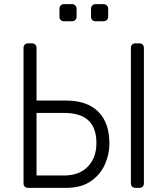

<svg xmlns="http://www.w3.org/2000/svg" viewBox="-20 -910 811 930"><path d="M116 0Q106 0 100 -6Q94 -12 94 -22V-678Q94 -688 100 -694Q106 -700 116 -700H134Q145 -700 151 -694Q157 -688 157 -678V-423H300Q401 -423 455.5 -369.5Q510 -316 510 -214Q510 -163 488 -113.5Q466 -64 419.5 -32Q373 0 300 0ZM157 -60H290Q364 -60 405.5 -103Q447 -146 447 -217Q447 -290 408.5 -326.5Q370 -363 290 -363H157ZM636 0Q626 0 620 -6Q614 -12 614 -22V-678Q614 -688 620 -694Q626 -700 636 -700H655Q665 -700 671 -694Q677 -688 677 -678V-22Q677 -12 671 -6Q665 0 655 0ZM443 -807Q433 -807 427 -813Q421 -819 421 -829V-867Q421 -877 427 -883.5Q433 -890 443 -890H481Q491 -890 497.5 -883.5Q504 -877 504 -867V-829Q504 -819 497.5 -813Q491 -807 481 -807ZM290 -807Q280 -807 274 -813Q268 -819 268 -829V-867Q268 -877 274 -883.5Q280 -890 290 -890H328Q338 -890 344.5 -883.5Q351 -877 351 -867V-829Q351 -819 344.5 -813Q338 -807 328 -807Z"/></svg>

Font: Rubik Light
Style: Regular
Weight: 300
Designer: Hubert and Fischer
Foundry: Hubert and Fischer
Version: Version 2.300;gftools[0.9.30]